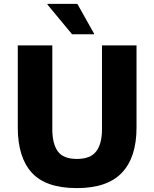

<svg xmlns="http://www.w3.org/2000/svg" viewBox="-20 -953 792 985"><path d="M71.2 -720H248.4V-290.4Q248.4 -214.8 276.8 -176.2Q305.1 -137.6 374.4 -137.6Q443.7 -137.6 473.4 -176.2Q503.2 -214.8 503.2 -290.4V-720H680.4V-298.8Q680.4 -146.1 605.6 -67.1Q530.7 12 374.4 12Q215.1 12 143.1 -67.1Q71.2 -146.1 71.2 -298.8ZM349.8 -777.2 223.7 -929.2V-933.2H376.8L462.2 -781.2V-777.2Z"/></svg>

Font: Kufam
Style: Regular
Weight: 400
Designer: Wael Morcos, Artur Schmal
Foundry: Original Type
Version: Version 1.301; ttfautohint (v1.8.3)